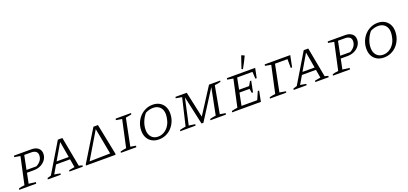

<svg xmlns="http://www.w3.org/2000/svg" viewBox="31 -1858 6257 2947"><g transform="rotate(-20 3159.5 -384.0)"><path d="M4 0 8 -21Q24 -27 47 -32Q70 -37 104 -39L200 -481L104 -498L108 -521H395Q463 -521 503 -487.5Q543 -454 543 -397Q543 -343 513 -299.5Q483 -256 432 -231Q381 -206 316 -206H206L172 -39L286 -24L282 0ZM373 -477H260L214 -249H376Q476 -303 476 -395Q476 -435 449.5 -456Q423 -477 373 -477Z M990 -35Q1005 -32 1019.5 -28.5Q1034 -25 1046 -21L1043 0H824L829 -22L921 -38L898 -173H669L590 -38Q614 -34 637.5 -30Q661 -26 686 -21L683 0H471L476 -22L536 -40L825 -521H899ZM693 -214H891L846 -475Z M1095 0 1098 -18 1406 -521H1480L1581 -18L1578 0ZM1427 -474 1169 -41 1507 -48Z M1665 0 1669 -21Q1695 -27 1718.5 -32Q1742 -37 1765 -39L1861 -481L1765 -498L1769 -521H2021L2017 -500Q1988 -494 1967 -489.5Q1946 -485 1922 -482L1833 -39L1921 -24L1917 0Z M2287 7Q2224 7 2176 -19.5Q2128 -46 2101.5 -94.5Q2075 -143 2075 -209Q2075 -275 2098 -333Q2121 -391 2162 -435Q2203 -479 2257 -503.5Q2311 -528 2373 -528Q2436 -528 2483.5 -501.5Q2531 -475 2557.5 -426.5Q2584 -378 2584 -313Q2584 -246 2561 -187.5Q2538 -129 2498 -85.5Q2458 -42 2404 -17.5Q2350 7 2287 7ZM2290 -38Q2353 -38 2406.5 -76.5Q2460 -115 2489 -182Q2501 -211 2509 -251.5Q2517 -292 2517 -321Q2517 -394 2475.5 -437Q2434 -480 2363 -480Q2301 -480 2237 -447Q2192 -394 2167 -329Q2142 -264 2142 -201Q2142 -127 2182 -82.5Q2222 -38 2290 -38Z M2635 0 2639 -20Q2667 -27 2690.5 -31.5Q2714 -36 2736 -39L2841 -482L2742 -499L2746 -521H2930L3022 -98L3294 -521H3477L3473 -501Q3444 -494 3422 -489.5Q3400 -485 3375 -483L3294 -38L3385 -23L3381 0H3127L3131 -20Q3155 -27 3179.5 -31.5Q3204 -36 3228 -39L3315 -475L3013 0H2982L2880 -465L2787 -38L2889 -23L2884 0Z M3482 0 3486 -21Q3512 -27 3535.5 -32Q3559 -37 3582 -39L3678 -481L3582 -498L3586 -521H4048L4016 -364H3994L3988 -477H3738L3701 -290H3865L3904 -358H3924L3888 -178H3868L3857 -247H3692L3651 -44H3908L3964 -173H3986L3952 0ZM3865 -566 3844 -575 3910 -770 3917 -775 3962 -754Q3942 -711 3918 -664Q3894 -617 3865 -566Z M4621 -521 4583 -333H4561L4560 -477H4356L4268 -39L4370 -21L4366 0H4100L4104 -21Q4131 -27 4154 -32Q4177 -37 4200 -39L4296 -481L4200 -498L4204 -521Z M5006 -35Q5021 -32 5035.5 -28.5Q5050 -25 5062 -21L5059 0H4840L4845 -22L4937 -38L4914 -173H4685L4606 -38Q4630 -34 4653.5 -30Q4677 -26 4702 -21L4699 0H4487L4492 -22L4552 -40L4841 -521H4915ZM4709 -214H4907L4862 -475Z M5129 0 5133 -21Q5149 -27 5172 -32Q5195 -37 5229 -39L5325 -481L5229 -498L5233 -521H5520Q5588 -521 5628 -487.5Q5668 -454 5668 -397Q5668 -343 5638 -299.5Q5608 -256 5557 -231Q5506 -206 5441 -206H5331L5297 -39L5411 -24L5407 0ZM5498 -477H5385L5339 -249H5501Q5601 -303 5601 -395Q5601 -435 5574.5 -456Q5548 -477 5498 -477Z M5963 7Q5900 7 5852 -19.5Q5804 -46 5777.5 -94.5Q5751 -143 5751 -209Q5751 -275 5774 -333Q5797 -391 5838 -435Q5879 -479 5933 -503.5Q5987 -528 6049 -528Q6112 -528 6159.5 -501.5Q6207 -475 6233.5 -426.5Q6260 -378 6260 -313Q6260 -246 6237 -187.5Q6214 -129 6174 -85.5Q6134 -42 6080 -17.5Q6026 7 5963 7ZM5966 -38Q6029 -38 6082.5 -76.5Q6136 -115 6165 -182Q6177 -211 6185 -251.5Q6193 -292 6193 -321Q6193 -394 6151.5 -437Q6110 -480 6039 -480Q5977 -480 5913 -447Q5868 -394 5843 -329Q5818 -264 5818 -201Q5818 -127 5858 -82.5Q5898 -38 5966 -38Z"/></g></svg>

Font: Piazzolla SC Light
Style: Italic
Weight: 300
Italic angle: -11.3°
Designer: Juan Pablo del Peral
Foundry: Huerta Tipografica
Version: Version 1.330